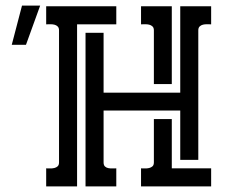

<svg xmlns="http://www.w3.org/2000/svg" viewBox="-20 -666 813 686"><path d="M123.5 -646 72.8 -505.9H22L58.6 -646ZM734.4 -579.1Q728 -579.1 720.2 -579.3Q712.4 -579.6 705.3 -577.9Q698.2 -576.2 693.4 -571.5Q688.5 -566.9 688.5 -557.6V-94.7H624V-271H350.1V-85.9Q350.1 -76.2 354.7 -71.5Q359.4 -66.9 366.5 -65.4Q373.5 -64 381.3 -64.2Q389.2 -64.5 395.5 -64.5V0H285.6V-548.8H350.1V-335H624V-643.6H734.4ZM190.9 -557.6Q190.9 -566.9 186 -571.5Q181.2 -576.2 174.1 -577.9Q167 -579.6 159.2 -579.3Q151.4 -579.1 145 -579.1V-643.6H395.5V-579.1H255.4V0H145V-64.5Q151.4 -64.5 159.2 -64.2Q167 -64 174.1 -65.7Q181.2 -67.4 186 -71.8Q190.9 -76.2 190.9 -85.9ZM593.8 -64.5H734.4V0H483.9V-64.5Q490.2 -64.5 498 -64.2Q505.9 -64 512.9 -65.7Q520 -67.4 524.9 -71.8Q529.8 -76.2 529.8 -85.9V-240.7H593.8ZM529.8 -557.6Q529.8 -566.9 524.9 -571.5Q520 -576.2 512.9 -577.9Q505.9 -579.6 498 -579.3Q490.2 -579.1 483.9 -579.1V-643.6H593.8V-365.7H529.8Z"/></svg>

Font: Isar CAT
Style: Regular
Weight: 400
Designer: Digitized by Peter Wiegel
Foundry: CAT-Fonts, Peter Wiegel
Version: Version 1.000; ttfautohint (v1.3)